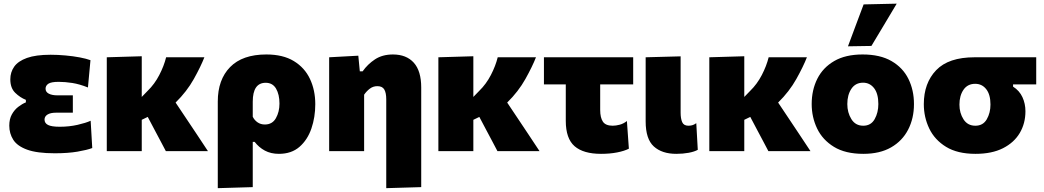

<svg xmlns="http://www.w3.org/2000/svg" viewBox="-20 -806 5570 1024"><path d="M272 11.5Q177.5 11.5 124.8 -7.8Q72 -27 50.8 -60.5Q29.5 -94 29.5 -136Q29.5 -171 43.2 -195.8Q57 -220.5 77.5 -236.2Q98 -252 118 -260V-273.5Q87.5 -285.5 61.2 -311Q35 -336.5 35 -383Q35 -421 55.8 -450.5Q76.5 -480 123.8 -497Q171 -514 250 -514Q288.5 -514 329.5 -510.2Q370.5 -506.5 405.8 -499.8Q441 -493 462.5 -485L449 -339.5Q404 -357.5 365.5 -363.5Q327 -369.5 292.5 -369.5Q253 -369.5 238 -359.5Q223 -349.5 223 -333Q223 -315.5 240.2 -306.5Q257.5 -297.5 286.5 -297.5H368.5V-205H278.5Q249 -205 233.2 -195Q217.5 -185 217.5 -168.5Q217.5 -149 236.2 -139.5Q255 -130 299 -130Q349 -130 393.8 -140.2Q438.5 -150.5 463.5 -162L472 -16.5Q444.5 -6 393.2 2.8Q342 11.5 272 11.5Z M549.5 0V-500.5L736 -506V-289L767.5 -321.5Q804.5 -357.5 829.5 -405.8Q854.5 -454 866 -500.5H1070Q1051 -451.5 1013.8 -384.8Q976.5 -318 916.5 -259L971 -177.5Q998 -137 1028.8 -91Q1059.5 -45 1089 0H864.5Q849.5 -28.5 835.2 -55.5Q821 -82.5 806 -110.5L768 -182.5L736 -167V0Z M1141.5 197.5V-264.5Q1141.5 -381 1207.2 -448.2Q1273 -515.5 1400.5 -515.5Q1489.5 -515.5 1547.2 -480.2Q1605 -445 1633.2 -385Q1661.5 -325 1661.5 -250.5Q1661.5 -181 1640.8 -120.5Q1620 -60 1577.2 -22.8Q1534.5 14.5 1467.5 14.5Q1424.5 14.5 1392.5 -2.8Q1360.5 -20 1338 -49.5H1328V192ZM1392.5 -142Q1432.5 -142 1451.5 -175.8Q1470.5 -209.5 1470.5 -253.5Q1470.5 -302.5 1452.2 -333.5Q1434 -364.5 1397 -364.5Q1328 -364.5 1328 -263.5V-183.5Q1336.5 -165.5 1353.2 -153.8Q1370 -142 1392.5 -142Z M2040 197.5V-276Q2040 -311 2029.5 -328.8Q2019 -346.5 1992.5 -346.5Q1970 -346.5 1952.5 -333.2Q1935 -320 1922 -301V0H1735.5V-500.5L1891 -509L1899 -425.5H1914Q1940.5 -463.5 1980 -489.5Q2019.5 -515.5 2075.5 -515.5Q2147.5 -515.5 2187 -471.5Q2226.5 -427.5 2226.5 -339V192Z M2318 0V-500.5L2504.5 -506V-289L2536 -321.5Q2573 -357.5 2598 -405.8Q2623 -454 2634.5 -500.5H2838.5Q2819.5 -451.5 2782.2 -384.8Q2745 -318 2685 -259L2739.5 -177.5Q2766.5 -137 2797.2 -91Q2828 -45 2857.5 0H2633Q2618 -28.5 2603.8 -55.5Q2589.5 -82.5 2574.5 -110.5L2536.5 -182.5L2504.5 -167V0Z M3185.5 14.5Q3091.5 14.5 3044.5 -26.2Q2997.5 -67 2997.5 -161.5V-356H2881V-500.5H3357V-356H3181V-219.5Q3181 -178.5 3195.5 -157Q3210 -135.5 3248 -135.5Q3264.5 -135.5 3284.8 -140.8Q3305 -146 3323.5 -160.5L3334 -13Q3309.5 -0.5 3271 7Q3232.5 14.5 3185.5 14.5Z M3587 14.5Q3510.5 14.5 3467 -25Q3423.5 -64.5 3423.5 -158.5V-500.5L3610 -505.5V-205Q3610 -174 3618.2 -154.8Q3626.5 -135.5 3651.5 -135.5Q3661.5 -135.5 3671.5 -138Q3681.5 -140.5 3693.5 -149L3701.5 -7Q3684 3 3653.2 8.8Q3622.5 14.5 3587 14.5Z M3763 0V-500.5L3949.5 -506V-289L3981 -321.5Q4018 -357.5 4043 -405.8Q4068 -454 4079.5 -500.5H4283.5Q4264.5 -451.5 4227.2 -384.8Q4190 -318 4130 -259L4184.5 -177.5Q4211.5 -137 4242.2 -91Q4273 -45 4302.5 0H4078Q4063 -28.5 4048.8 -55.5Q4034.5 -82.5 4019.5 -110.5L3981.5 -182.5L3949.5 -167V0Z M4584.5 14.5Q4488.5 14.5 4427.8 -22.8Q4367 -60 4338 -120.5Q4309 -181 4309 -251Q4309 -326 4339 -385.8Q4369 -445.5 4429.2 -480.5Q4489.5 -515.5 4580.5 -515.5Q4674 -515.5 4734.8 -480.2Q4795.5 -445 4825 -385Q4854.5 -325 4854.5 -251Q4854.5 -175 4823.5 -114.8Q4792.5 -54.5 4732.5 -20Q4672.5 14.5 4584.5 14.5ZM4584 -135.5Q4625 -135.5 4644.8 -170.5Q4664.5 -205.5 4664.5 -251Q4664.5 -306.5 4641.8 -335.8Q4619 -365 4583 -365Q4542.5 -365 4520.8 -332.5Q4499 -300 4499 -251Q4499 -205.5 4520.8 -170.5Q4542.5 -135.5 4584 -135.5ZM4502.5 -559Q4523.5 -615 4544.2 -671Q4565 -727 4586 -782.5L4762.5 -786.5Q4727.5 -728 4693.8 -671.5Q4660 -615 4627.5 -561Z M5182.5 14.5Q5086.5 14.5 5025.8 -22.8Q4965 -60 4936 -120.5Q4907 -181 4907 -250.5Q4907 -363 4973 -431.8Q5039 -500.5 5177.5 -500.5H5506.5V-356H5383V-344Q5417 -322.5 5433 -287.8Q5449 -253 5449 -212.5Q5449 -148 5418.8 -96.8Q5388.5 -45.5 5329.2 -15.5Q5270 14.5 5182.5 14.5ZM5182 -135.5Q5223 -135.5 5242.8 -169.8Q5262.5 -204 5262.5 -248.5Q5262.5 -301.5 5240 -330.2Q5217.5 -359 5181 -359Q5140.5 -359 5118.8 -327.5Q5097 -296 5097 -248Q5097 -203.5 5118.8 -169.5Q5140.5 -135.5 5182 -135.5Z"/></svg>

Font: Commissioner ExtraBold
Style: Regular
Weight: 800
Designer: Kostas Bartsokas
Foundry: Kostas Bartsokas
Version: Version 1.000; ttfautohint (v1.8.3)